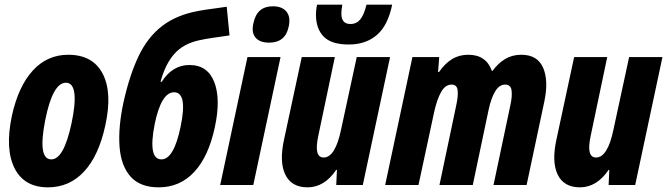

<svg xmlns="http://www.w3.org/2000/svg" viewBox="-20 -794 2863 824"><path d="M186 10Q84 10 42.5 -72Q1 -154 31 -297Q59 -424 121 -491.5Q183 -559 273 -559Q378 -559 420.5 -478Q463 -397 432 -256Q404 -126 341 -58Q278 10 186 10ZM200 -110Q227 -110 248.5 -148Q270 -186 287 -265Q305 -350 299 -394.5Q293 -439 263 -439Q206 -439 174 -278Q141 -110 200 -110Z M661 10Q581 10 540 -36.5Q499 -83 493 -165.5Q487 -248 510 -355Q536 -472 575 -553.5Q614 -635 676 -682.5Q738 -730 831 -747Q857 -752 888.5 -756Q920 -760 953 -765L965 -642Q923 -636 892 -631.5Q861 -627 834 -621Q766 -606 727.5 -562Q689 -518 669 -443H674Q720 -515 793 -515Q871 -515 899.5 -442Q928 -369 902 -248Q875 -122 813.5 -56Q752 10 661 10ZM673 -110Q726 -110 755 -250Q786 -398 727 -398Q672 -398 644 -262Q614 -110 673 -110Z M1135 -611Q1094 -611 1076 -633.5Q1058 -656 1068 -696Q1083 -767 1151 -767Q1191 -767 1209.5 -744Q1228 -721 1219 -680Q1205 -611 1135 -611ZM925 0 1042 -549H1184L1067 0Z M1300 10Q1231 10 1204.5 -44.5Q1178 -99 1199 -195L1275 -549H1417L1346 -211Q1326 -118 1369 -118Q1419 -118 1444 -239L1511 -549H1654L1537 0H1423L1426 -65H1423Q1372 10 1300 10ZM1477 -603Q1402 -603 1369 -637Q1336 -671 1336 -731Q1336 -739 1337 -750Q1338 -761 1341 -774H1449Q1445 -751 1445 -735Q1445 -691 1484 -691Q1510 -691 1526 -710.5Q1542 -730 1553 -774H1663Q1645 -685 1597.5 -644Q1550 -603 1477 -603Z M1633 0 1750 -549H1865L1860 -485H1864Q1891 -523 1921 -541Q1951 -559 1990 -559Q2066 -559 2091 -490H2094Q2117 -522 2147.5 -540.5Q2178 -559 2217 -559Q2287 -559 2311 -503Q2335 -447 2316 -358L2240 0H2098L2170 -341Q2179 -381 2175.5 -406Q2172 -431 2148 -431Q2123 -431 2105.5 -402.5Q2088 -374 2077 -323L2009 0H1866L1938 -342Q1947 -383 1944 -407Q1941 -431 1918 -431Q1891 -431 1873 -399Q1855 -367 1843 -312L1776 0Z M2469 10Q2400 10 2373.5 -44.5Q2347 -99 2368 -195L2444 -549H2586L2515 -211Q2495 -118 2538 -118Q2588 -118 2613 -239L2680 -549H2823L2706 0H2592L2595 -65H2592Q2541 10 2469 10Z"/></svg>

Font: Noto Sans ExtraCondensed ExtraBold
Style: Italic
Weight: 800
Width: 2
Italic angle: -12°
Designer: Monotype Design Team
Foundry: Monotype Imaging Inc.
Version: Version 2.013; ttfautohint (v1.8.4.7-5d5b)